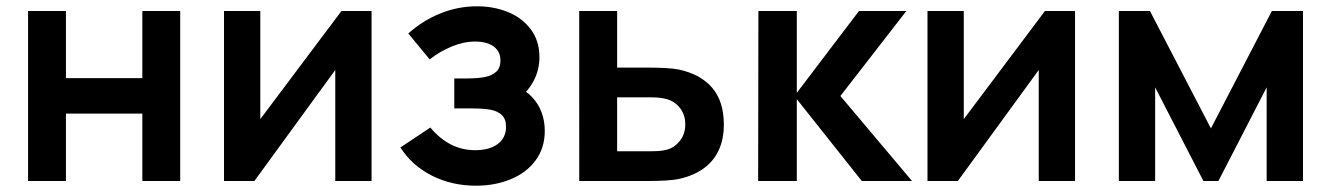

<svg xmlns="http://www.w3.org/2000/svg" viewBox="-20 -575 4230 610"><path d="M69.2 0V-540H189.5V-326.8H432.2V-540H552.5V0H432.2V-214H189.5V0Z M1160.5 -540V0H1045.2V-352.7L788.2 0H691.7V-540H807V-196.5L1064.8 -540Z M1492.3 15Q1415.2 15 1351.8 -17.2Q1288.3 -49.5 1252.2 -106.5L1347.2 -169.8Q1376.8 -134.4 1412.3 -116.1Q1447.8 -97.8 1490.5 -97.8Q1520.2 -97.8 1542.3 -106.8Q1564.3 -115.7 1576.1 -132.4Q1587.8 -149.1 1587.8 -171.7Q1587.8 -196.8 1574.3 -209.5Q1560.8 -222.2 1539.2 -226.2Q1517.7 -230.3 1482.7 -230.5Q1478.1 -230.6 1473 -230.6Q1468 -230.7 1463.3 -230.7H1423.3V-325.8H1463.2Q1498.1 -325.8 1520.7 -330.3Q1543.2 -334.8 1556.6 -347.2Q1570 -359.6 1570 -382.8Q1570 -403.4 1559.2 -417Q1548.4 -430.5 1530.4 -436.8Q1512.4 -443 1490 -443Q1453.2 -443 1415.4 -427.3Q1377.5 -411.7 1345.2 -386.3L1277.2 -468.5Q1323 -509.7 1378.9 -532.3Q1434.8 -555 1495.8 -555Q1549.1 -555 1594.3 -536.5Q1639.6 -517.9 1666.7 -481.3Q1693.8 -444.8 1693.8 -393.8Q1693.8 -355.1 1677.3 -321.7Q1660.8 -288.3 1626.2 -258.8L1624.3 -298Q1651.6 -286.7 1671 -266Q1690.5 -245.3 1700.7 -218Q1710.8 -190.7 1710.8 -159.3Q1710.8 -104.8 1681.5 -65.3Q1652.2 -25.9 1602.5 -5.5Q1552.8 15 1492.3 15Z M1820.3 0 1820.2 -540H1940.7V-360.2H2037.5Q2105.1 -360.2 2135.7 -354.3Q2205.8 -339.3 2242.7 -296.1Q2279.7 -252.9 2279.7 -179.3Q2279.7 -132.5 2263.3 -97.5Q2246.9 -62.5 2215.6 -39.9Q2184.3 -17.3 2139.3 -7Q2121.5 -3 2094.8 -1.5Q2068.2 0 2039.2 0ZM2049.7 -94.5Q2063.4 -94.5 2075.9 -95.5Q2088.3 -96.6 2099.8 -99.8Q2123.6 -106.5 2140.4 -128Q2157.2 -149.6 2157.2 -179.3Q2157.2 -210.8 2140.1 -232.2Q2123.1 -253.7 2096.7 -260.5Q2077.1 -265.7 2049.7 -265.7H1940.7V-94.5Z M2388.7 0 2389.5 -540H2511.5V-280L2709 -540H2859.5L2650 -270L2877.5 0H2718L2511.5 -260V0Z M3395.5 -540V0H3280.2V-352.7L3023.2 0H2926.7V-540H3042V-196.5L3299.8 -540Z M3534.7 0V-540H3633.5L3827.2 -167L4020.8 -540H4119.7V0H4004.3V-297.5L3851 0H3803.3L3650 -297.5V0Z"/></svg>

Font: Hauora
Style: Regular
Weight: 400
Designer: Wayne Shih
Foundry: WCYS
Version: Version 1.001